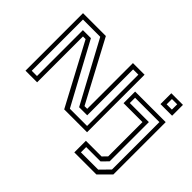

<svg xmlns="http://www.w3.org/2000/svg" viewBox="-173 -1101 1652 1652"><g transform="rotate(45 653.0 -275.0)"><path d="M70 0V-700H348L644.5 -143.5H677.5V-700H819V0H541L243.5 -558H211.5V0ZM108.5 -37.5H172.5V-596H270L571.5 -38.5H781V-662.5H717V-104H618.5L318.5 -661H108.5ZM1094.5 -618V-750H1236V-618ZM1133.5 -654H1197.5V-718.5H1133.5ZM864 200V59H1054.5L1094.5 18.5V-399H864V-540H1236V97L1133 200ZM904 159.5H1114.5L1197.5 75V-502H901.5V-438H1133.5V39.5L1078.5 95.5H904Z"/></g></svg>

Font: Tourney Expanded
Style: Regular
Weight: 400
Width: 7
Designer: Tyler Finck
Foundry: Etcetera Type Co
Version: Version 1.010; ttfautohint (v1.8.3)